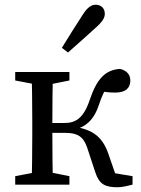

<svg xmlns="http://www.w3.org/2000/svg" viewBox="-20 -778 593 809"><path d="M44.1 0H272.5V-35.7L172.7 -55.7H149.6L44.1 -35.7V0ZM44.1 -438.9 149.6 -418.9H172.7L272.5 -438.9V-474.5H44.1V-438.9ZM113 0H203.5C201.5 -45 200.5 -146.1 200.5 -221.3V-255.7C200.5 -328.5 201.5 -429.5 203.5 -474.5H113C115 -429.5 116 -328.5 116 -264.5V-210C116 -146.1 115 -45 113 0ZM381.5 -52.2C398.3 -1.4 422.3 11 475.9 11C494.9 11 519.2 5 538.5 0V-35.6L417.8 -55.9L478.5 -8.8L436.3 -130.8C409.7 -207.1 363.2 -238.5 267.7 -246.5L285.6 -229.4C342.2 -242.5 376 -272.1 398.1 -339.7C413.9 -388.7 431.7 -414.8 448.9 -435.5L388 -396C419.9 -391.2 435.7 -387.9 466.1 -387.9C510.2 -387.9 528.2 -407.4 529.2 -437.3C529.2 -461.9 516.5 -480.5 485.6 -487.7C421.6 -483.1 387.7 -444.4 357.7 -356C331.8 -279.4 298.4 -259.8 251.7 -259.8H158.3V-218.1H256.1C306.9 -218.1 331.8 -202.1 347.4 -155.6L381.5 -52.2ZM240.7 -576.5 266.5 -556.8C307.6 -592.8 346.7 -627.9 387.8 -665.3C415.5 -690.5 421.6 -706.1 421.6 -720C421.6 -745.6 403 -758.1 383.6 -758.1C365.7 -758.1 348.6 -747.6 329.1 -716.8C297.5 -668.5 269.1 -622.5 240.7 -576.5Z"/></svg>

Font: Source Serif Variable
Style: Regular
Weight: 389
Designer: Frank Grießhammer
Foundry: Adobe Systems Incorporated
Version: Version 3.001;hotconv 1.0.111;makeotfexe 2.5.65597